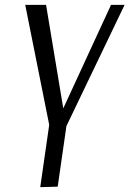

<svg xmlns="http://www.w3.org/2000/svg" viewBox="-20 -520 534 792"><path d="M494 -500 254 0 218 250 146 252 183 -5 84 -500H170L241 -73L438 -500Z"/></svg>

Font: Arsenal SC
Style: Italic
Weight: 400
Italic angle: -9.10001°
Designer: Andrij Shevchenko
Foundry: Stairsfor
Version: Version 2.001; ttfautohint (v1.8.4.7-5d5b)